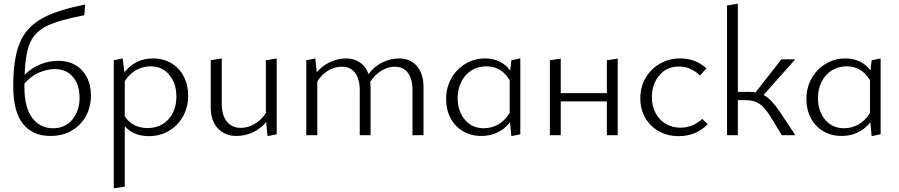

<svg xmlns="http://www.w3.org/2000/svg" viewBox="-20 -736 4894 1045"><path d="M475 -216Q475 -156 448.5 -106Q422 -56 372 -26Q322 4 254 4Q158 4 105 -62Q52 -128 52 -268Q52 -415 86.5 -500Q121 -585 204 -633Q287 -681 443 -711L439 -653Q301 -627 235.5 -595Q170 -563 144 -504Q118 -445 114 -329Q151 -366 198.5 -385.5Q246 -405 300 -405Q350 -405 389.5 -382.5Q429 -360 452 -317Q475 -274 475 -216ZM413 -204Q413 -276 376.5 -318Q340 -360 278 -360Q235 -360 190.5 -340Q146 -320 113 -281V-259Q113 -152 155 -95Q197 -38 269 -38Q336 -38 374.5 -86Q413 -134 413 -204Z M1004 -216Q1004 -153 976 -102.5Q948 -52 899 -23.5Q850 5 790 5Q707 5 659 -49V280L599 289V-408L648 -418L657 -343Q719 -418 812 -418Q869 -418 912.5 -392Q956 -366 980 -320Q1004 -274 1004 -216ZM940 -211Q940 -282 901.5 -328.5Q863 -375 799 -375Q759 -375 722.5 -355.5Q686 -336 659 -294V-103Q680 -71 712 -55Q744 -39 783 -39Q853 -39 896.5 -86.5Q940 -134 940 -211Z M1486 -418V-5L1436 5L1429 -72Q1397 -34 1354.5 -15Q1312 4 1267 4Q1204 4 1165.5 -37.5Q1127 -79 1127 -152V-408L1187 -418V-171Q1187 -109 1214.5 -74.5Q1242 -40 1291 -40Q1328 -40 1364.5 -60.5Q1401 -81 1427 -121V-408Z M2285 -261V0H2225V-246Q2225 -307 2200 -340Q2175 -373 2128 -373Q2093 -373 2057 -352Q2021 -331 1995 -290Q1997 -272 1997 -261V0H1938V-246Q1938 -306 1912.5 -339.5Q1887 -373 1840 -373Q1804 -373 1768.5 -353Q1733 -333 1707 -293V0H1647V-408L1696 -418L1704 -343Q1736 -380 1778.5 -399Q1821 -418 1864 -418Q1908 -418 1939.5 -396Q1971 -374 1986 -333Q2017 -375 2062 -396.5Q2107 -418 2152 -418Q2213 -418 2249 -376.5Q2285 -335 2285 -261Z M2812 -418V-5L2763 5L2756 -70Q2695 4 2600 4Q2543 4 2499.5 -22Q2456 -48 2432 -93.5Q2408 -139 2408 -197Q2408 -259 2436.5 -309.5Q2465 -360 2513.5 -389Q2562 -418 2621 -418Q2663 -418 2698 -401.5Q2733 -385 2757 -352L2763 -408ZM2754 -121V-299Q2710 -375 2627 -375Q2582 -375 2546.5 -353Q2511 -331 2491 -291.5Q2471 -252 2471 -202Q2471 -131 2510 -84.5Q2549 -38 2613 -38Q2654 -38 2690.5 -58Q2727 -78 2754 -121Z M3342 -417V0H3283V-184H3032V0H2973V-408L3032 -417V-229H3283V-408Z M3465 -201Q3465 -262 3493.5 -311.5Q3522 -361 3572 -389.5Q3622 -418 3683 -418Q3765 -418 3825 -364L3790 -325Q3739 -374 3676 -374Q3609 -374 3568.5 -326Q3528 -278 3528 -207Q3528 -158 3548.5 -120Q3569 -82 3604.5 -61.5Q3640 -41 3684 -41Q3717 -41 3747.5 -53.5Q3778 -66 3802 -89L3832 -60Q3768 5 3674 5Q3614 5 3566.5 -21.5Q3519 -48 3492 -94.5Q3465 -141 3465 -201Z M4309 0H4235L4174 -101Q4141 -153 4112 -172Q4083 -191 4037 -191H3996V0H3937V-706L3996 -716V-236H4055Q4076 -236 4092 -233L4233 -413H4308L4136 -219Q4159 -207 4180 -184.5Q4201 -162 4227 -124Z M4773 -418V-5L4724 5L4717 -70Q4656 4 4561 4Q4504 4 4460.5 -22Q4417 -48 4393 -93.5Q4369 -139 4369 -197Q4369 -259 4397.5 -309.5Q4426 -360 4474.5 -389Q4523 -418 4582 -418Q4624 -418 4659 -401.5Q4694 -385 4718 -352L4724 -408ZM4715 -121V-299Q4671 -375 4588 -375Q4543 -375 4507.5 -353Q4472 -331 4452 -291.5Q4432 -252 4432 -202Q4432 -131 4471 -84.5Q4510 -38 4574 -38Q4615 -38 4651.5 -58Q4688 -78 4715 -121Z"/></svg>

Font: Ysabeau Infant Semilight
Style: Regular
Weight: 300
Designer: Christian Thalmann (Catharsis Fonts)
Version: Version 0.003